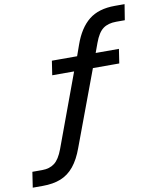

<svg xmlns="http://www.w3.org/2000/svg" viewBox="-130 -788 863 1052"><g transform="rotate(-10 301.0 -262.5)"><path d="M-34 189 -21 103H34Q75 103 102.5 82Q130 61 150 7L306 -416L322 -399H178L190 -478H347L324 -460L352 -539Q383 -627 437 -670.5Q491 -714 582 -714H636L622 -627H574Q529 -627 501 -606.5Q473 -586 453 -531L427 -460L415 -478H563L551 -399H387L411 -417L249 18Q227 79 196 117Q165 155 122.5 172Q80 189 21 189Z"/></g></svg>

Font: Nunito Sans 10pt SemiBold
Style: Italic
Weight: 600
Italic angle: -9°
Designer: Vernon Adams
Foundry: Vernon Adams
Version: Version 3.101;gftools[0.9.27]